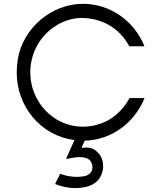

<svg xmlns="http://www.w3.org/2000/svg" viewBox="-20 -709 779 981"><path d="M718.8 -208H641.6C608.4 -144.5 547.9 -89.8 476.6 -72.3C464.8 -68.4 453.1 -65.4 440.4 -64.5C428.7 -62.5 417 -61.5 404.3 -61.5C251 -61.5 134.8 -190.4 134.8 -338.9C134.8 -430.7 177.7 -515.6 252 -568.4L273.4 -582C306.6 -602.5 354.5 -617.2 393.6 -617.2C501 -617.2 589.8 -566.4 640.6 -472.7H717.8C667 -601.6 543 -689.5 404.3 -689.5C243.2 -689.5 98.6 -566.4 71.3 -408.2C67.4 -385.7 65.4 -362.3 65.4 -338.9C65.4 -165 187.5 -15.6 360.4 6.8C353.5 23.4 345.7 39.1 338.9 54.7C331.1 71.3 324.2 86.9 317.4 102.5H327.1C330.1 101.6 334 100.6 337.9 99.6C347.7 98.6 355.5 96.7 360.4 95.7C367.2 94.7 375 94.7 382.8 93.8C404.3 93.8 429.7 95.7 443.4 115.2C451.2 126 454.1 139.6 451.2 156.2C450.2 161.1 448.2 166 445.3 169.9C442.4 174.8 439.5 177.7 434.6 180.7C429.7 184.6 424.8 187.5 418 189.5C411.1 191.4 403.3 192.4 394.5 193.4C377.9 195.3 360.4 195.3 341.8 192.4C323.2 190.4 305.7 185.5 287.1 178.7C283.2 187.5 279.3 196.3 274.4 205.1C269.5 213.9 265.6 222.7 261.7 231.4C294.9 244.1 328.1 252 363.3 252C376 252 388.7 251 401.4 249C413.1 248 423.8 245.1 434.6 241.2C445.3 238.3 454.1 233.4 461.9 227.5C479.5 216.8 490.2 202.1 498 183.6C504.9 167 507.8 150.4 506.8 134.8C505.9 118.2 502 102.5 494.1 87.9C485.4 75.2 476.6 66.4 464.8 56.6C451.2 48.8 437.5 44.9 421.9 44.9C414.1 44.9 408.2 44.9 403.3 45.9H396.5L404.3 28.3C407.2 21.5 410.2 15.6 413.1 9.8C551.8 5.9 667 -82 718.8 -208Z"/></svg>

Font: My Font
Style: Regular
Weight: 400
Designer: Alfredo Marco Pradil
Version: Version 0.001